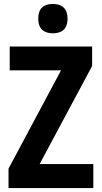

<svg xmlns="http://www.w3.org/2000/svg" viewBox="-20 -949 513 969"><path d="M247 -929C199 -929 173 -906 173 -854C173 -804 201 -781 247 -781C293 -781 321 -804 321 -854C321 -905 294 -929 247 -929ZM451 0V-121H180L445 -616V-714H29V-594H288L23 -98V0Z"/></svg>

Font: Noto Sans Arabic UI Cn
Style: Bold
Weight: 700
Width: 3
Designer: Monotype Design Team, Nadine Chahine and Nizar Qandah
Foundry: Monotype Imaging Inc.
Version: Version 2.010